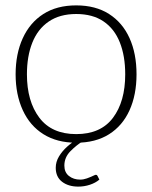

<svg xmlns="http://www.w3.org/2000/svg" viewBox="-20 -524 565 713"><path d="M263 -504Q335 -504 385 -472Q435 -440 461 -382.5Q487 -325 487 -248Q487 -172 461 -114.5Q435 -57 385 -25.5Q335 6 263 6Q192 6 141.5 -25.5Q91 -57 64.5 -115Q38 -173 38 -248Q38 -324 64.5 -382Q91 -440 141 -472Q191 -504 263 -504ZM263 -26Q354 -26 399.5 -86.5Q445 -147 445 -248Q445 -316 425 -366.5Q405 -417 364.5 -444.5Q324 -472 263 -472Q202 -472 161 -444Q120 -416 100 -365.5Q80 -315 80 -248Q80 -148 126 -87Q172 -26 263 -26ZM336 125Q340 125 342 129L349 143Q335 155 314 162Q293 169 271 169Q234 169 210.5 151Q187 133 187 99Q187 77 199 57Q211 37 229.5 20.5Q248 4 266 -6L287 1Q265 14 242 37Q219 60 219 91Q219 116 236 129.5Q253 143 278 143Q290 143 302.5 138.5Q315 134 324.5 129.5Q334 125 336 125Z"/></svg>

Font: Aleo ExtraLight
Style: Regular
Weight: 250
Designer: Alessio Laiso
Foundry: Alessio Laiso
Version: Version 2.001;gftools[0.9.29]